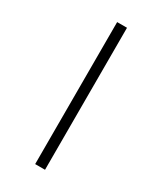

<svg xmlns="http://www.w3.org/2000/svg" viewBox="-244 -849 988 1171"><g transform="rotate(30 250.0 -264.0)"><path d="M285.2 235.8H215.8V-764.2H285.2Z"/></g></svg>

Font: Ezra SIL SR
Style: Regular
Weight: 400
Designer: Development by SIL's NRSI team. OpenType tables by Ralph Hancock ( hancock@dircon.co.uk ).
Foundry: Development by SIL's NRSI team.
Version: Version 2.51; 2007